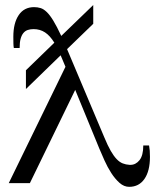

<svg xmlns="http://www.w3.org/2000/svg" viewBox="-20 -724 637 759"><path d="M82.5 -446.3 194.8 -555.2Q177.7 -583 158 -595.9Q138.2 -608.9 112.8 -608.9Q100.1 -608.9 89.8 -605.5Q79.6 -602.1 72.5 -593.5Q65.4 -585 61.5 -570.6Q57.6 -556.2 57.6 -534.2H34.7Q33.2 -542 33 -551.8Q32.7 -561.5 32.7 -578.6Q32.7 -632.8 54 -664.3Q75.2 -695.8 114.7 -695.8Q128.4 -695.8 140.4 -692.1Q152.3 -688.5 164.8 -676.5Q177.2 -664.6 190.9 -642.1Q204.6 -619.6 222.2 -582L348.6 -704.1V-629.9L245.1 -529.8L392.1 -181.6Q405.8 -148.4 417.7 -127.7Q429.7 -106.9 441.2 -95Q452.6 -83 465.1 -78.1Q477.5 -73.2 492.2 -72.3H495.6Q516.6 -72.3 531.5 -90.8Q546.4 -109.4 546.4 -148.9H569.3Q571.3 -137.7 572 -128.4Q572.8 -119.1 572.8 -104Q572.8 -47.9 551 -16.6Q529.3 14.6 490.7 14.6Q470.2 14.6 452.4 -1.2Q434.6 -17.1 419.7 -40.3Q404.8 -63.5 393.1 -89.6Q381.3 -115.7 372.6 -136.7L277.3 -368.7L98.1 0H14.6L238.8 -460L219.7 -505.4L82.5 -372.1Z"/></svg>

Font: Doulos SIL Compact
Style: Regular
Weight: 400
Designer: Walt Agee, Victor Gaultney, Peter Martin, Debbi Hosken
Foundry: SIL International
Version: Version 4.110; 2011; Maintenance release ; LnSpcTght